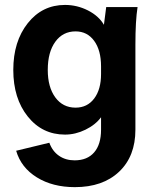

<svg xmlns="http://www.w3.org/2000/svg" viewBox="-20 -544 625 783"><path d="M392.1 -15.1V-65.9Q369.6 -35.2 328.6 -15.1Q287.6 4.9 245.1 4.9Q152.3 4.9 93.3 -68.8Q34.2 -142.6 34.2 -258.8Q34.2 -375 93.3 -449.5Q152.3 -523.9 245.1 -523.9Q294.4 -523.9 338.6 -501.5Q382.8 -479 403.8 -442.9Q405.8 -461.9 413.1 -515.1H541Q532.2 -460 532.2 -361.8V-15.1Q532.2 93.3 465.8 156.2Q399.4 219.2 285.2 219.2Q194.8 219.2 130.4 179.4Q65.9 139.6 45.9 70.8L181.2 38.1Q193.8 72.8 220.7 91.3Q247.6 109.9 284.2 109.9Q335.9 109.9 364 77.4Q392.1 44.9 392.1 -15.1ZM174.8 -258.8Q174.8 -188.5 205.6 -146.7Q236.3 -105 288.1 -105Q335.9 -105 364 -142.1Q392.1 -179.2 392.1 -242.2V-272.9Q392.1 -338.9 364 -377.4Q335.9 -416 288.1 -416Q236.3 -416 205.6 -373.8Q174.8 -331.5 174.8 -258.8Z"/></svg>

Font: LT Superior
Style: Bold
Weight: 400
Designer: Daniel Lyons
Foundry: LyonsType
Version: Version 1.000